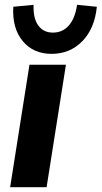

<svg xmlns="http://www.w3.org/2000/svg" viewBox="-20 -775 421 795"><path d="M22 0 102 -507H253L173 0ZM193 -552Q118 -552 74 -605Q30 -658 35 -747L119 -755Q117 -699 138.5 -669.5Q160 -640 199 -640Q239 -640 265 -669.5Q291 -699 299 -755L381 -747Q372 -657 321 -604.5Q270 -552 193 -552Z"/></svg>

Font: Mulish ExtraBold
Style: Italic
Weight: 800
Italic angle: -9°
Designer: Vernon Adams
Foundry: Vernon Adams
Version: Version 3.603; ttfautohint (v1.8.3)